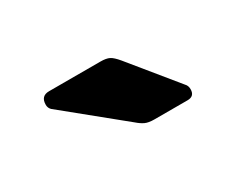

<svg xmlns="http://www.w3.org/2000/svg" viewBox="-39 -859 461 376"><g transform="rotate(-30 191.0 -670.5)"><path d="M231 -595Q218 -595 210.5 -598.5Q203 -602 195 -609L66 -714Q61 -719 61 -726Q61 -746 80 -746H196Q209 -746 216 -742.5Q223 -739 233 -727L317 -624Q322 -619 322 -611Q322 -595 306 -595Z"/></g></svg>

Font: Rubik Light SemiBold
Style: Regular
Weight: 600
Version: Version 2.300;gftools[0.9.30]